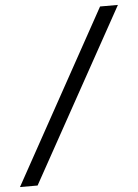

<svg xmlns="http://www.w3.org/2000/svg" viewBox="-54 -713 609 848"><g transform="rotate(-5 250.5 -289.0)"><path d="M78.1 92.8H0L421.9 -670.9H501Z"/></g></svg>

Font: Charis SIL CyrE
Style: Bold
Weight: 700
Foundry: SIL International
Version: Version 5.000